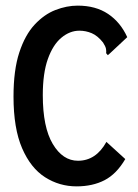

<svg xmlns="http://www.w3.org/2000/svg" viewBox="-20 -651 490 682"><path d="M252 11Q191 11 140 -21.5Q89 -54 58.5 -124.5Q28 -195 28 -308Q28 -402 48.5 -464.5Q69 -527 103 -563.5Q137 -600 177 -615.5Q217 -631 256 -631Q320 -631 364 -601.5Q408 -572 432 -519L370 -461L363 -455L357 -462Q358 -469 356.5 -477.5Q355 -486 346 -500Q327 -524 306 -533Q285 -542 262 -542Q228 -542 198 -517Q168 -492 150 -441.5Q132 -391 132 -313Q132 -199 167.5 -139.5Q203 -80 257 -80Q321 -80 358 -147L425 -86Q394 -33 351.5 -11Q309 11 252 11Z"/></svg>

Font: Inconsolata SemiCondensed Bold
Style: Regular
Weight: 700
Width: 4
Monospace: yes
Designer: Raph Levien, Cyreal, Brenton Simpson
Foundry: Raph Levien, Cyreal, Google
Version: Version 3.001; ttfautohint (v1.8.2.53-6de2)